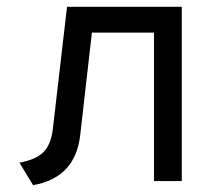

<svg xmlns="http://www.w3.org/2000/svg" viewBox="-20 -531 656 563"><path d="M77 12 37 -54Q85.5 -63 107.5 -85Q129.5 -107 135 -153L176.5 -511H513V0H431.5V-435.5H249.5L215.5 -137.5Q208.5 -72.5 173.8 -35.8Q139 1 77 12Z"/></svg>

Font: Overpass Mono
Style: Regular
Weight: 400
Designer: Delve Withrington, Dave Bailey
Foundry: Delve Fonts LLC
Version: Version 4.000